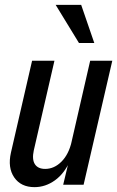

<svg xmlns="http://www.w3.org/2000/svg" viewBox="-20 -760 482 790"><path d="M122 10Q66 10 38.5 -30Q11 -70 25 -132L112 -510H204L119 -141Q111 -104 123.5 -84.5Q136 -65 166 -65Q203 -65 233 -95Q263 -125 275 -178L269 -100Q245 -46 206 -18Q167 10 122 10ZM240 0 263 -96H256L351 -510H442L324 0ZM305 -583 209 -740H314L368 -583Z"/></svg>

Font: Instrument Sans Condensed Medium
Style: Italic
Weight: 500
Width: 3
Italic angle: -13°
Designer: Rodrigo Fuenzalida
Foundry: fragTYPE
Version: Version 1.000;gftools[0.9.28]